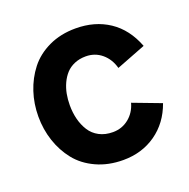

<svg xmlns="http://www.w3.org/2000/svg" viewBox="-98 -592 685 696"><g transform="rotate(-20 245.0 -244.0)"><path d="M264.2 9.8Q206.5 9.8 160.4 -11.5Q114.3 -32.7 85.9 -68.4Q57.6 -104 42.7 -148.9Q27.8 -193.8 27.8 -243.2Q27.8 -292.5 42.5 -337.2Q57.1 -381.8 85.4 -418.2Q113.8 -454.6 159.7 -476.3Q205.6 -498 263.2 -498Q337.4 -498 392.1 -461.7Q446.8 -425.3 474.1 -354L360.8 -310.1Q351.1 -346.2 325 -368.2Q298.8 -390.1 263.2 -390.1Q239.3 -390.1 219.7 -381.8Q200.2 -373.5 187.3 -359.4Q174.3 -345.2 165.5 -326.2Q156.7 -307.1 152.8 -286.4Q148.9 -265.6 148.9 -243.2Q148.9 -214.4 155.3 -189.2Q161.6 -164.1 174.8 -143.1Q188 -122.1 210.7 -110.1Q233.4 -98.1 263.2 -98.1Q298.3 -98.1 324.7 -119.4Q351.1 -140.6 360.8 -175.8L469.2 -134.8Q444.8 -66.4 390.6 -28.3Q336.4 9.8 264.2 9.8Z"/></g></svg>

Font: HK Grotesk Legacy
Style: Bold
Weight: 700
Designer: Alfredo Marco Pradil
Foundry: Hanken Design Co.
Version: Version 2.022;PS 002.022;hotconv 1.0.88;makeotf.lib2.5.64775